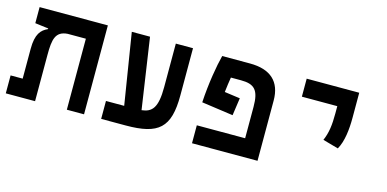

<svg xmlns="http://www.w3.org/2000/svg" viewBox="-60 -904 2465 1222"><g transform="rotate(15 1172.0 -293.0)"><path d="M528.8 0V-585.9H79.1V-480L167 -468.8V-464.4C123.5 -445.3 92.8 -412.6 92.8 -314.5V-118.2H13.2V0H206.1V-305.2C206.1 -407.7 216.3 -461.9 295.4 -467.8H415.5V0Z M641.6 0H802.7C1019.5 0 1089.8 -61 1089.8 -274.9V-585.9H976.6V-299.3C976.6 -162.1 943.4 -127.9 875.5 -120.1L806.6 -585.9H686.5L761.7 -118.2H641.6Z M1460 -355 1357.4 -369.1C1361.8 -406.7 1366.2 -439 1371.1 -467.8H1437.5C1526.4 -467.8 1558.6 -436 1558.6 -325.2V-118.2H1240.2V0H1671.9V-396.5C1671.9 -521 1601.6 -585.9 1465.3 -585.9H1282.2C1264.2 -517.6 1242.7 -391.6 1235.8 -268.6L1443.4 -239.3Z M2145 -208.5C2176.3 -262.7 2185.1 -344.2 2185.1 -419.9V-585.9H1838.9V-467.3H2072.3V-419.9C2072.3 -344.2 2065.9 -290.5 2042.5 -237.3Z"/></g></svg>

Font: Cascadia Code NF SemiBold
Style: Regular
Weight: 600
Monospace: yes
Designer: Aaron Bell
Foundry: Saja Typeworks
Version: Version 2404.023